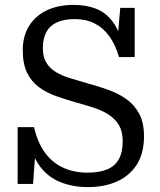

<svg xmlns="http://www.w3.org/2000/svg" viewBox="-20 -747 655 784"><path d="M337 -42Q385 -42 417 -55Q449 -68 465 -96.5Q481 -125 481 -171Q481 -211 465 -237Q449 -263 422 -280Q395 -297 360.5 -308Q326 -319 289 -329Q247 -341 208 -355Q169 -369 138.5 -391.5Q108 -414 90.5 -450Q73 -486 73 -542Q73 -600 99 -641.5Q125 -683 171.5 -705Q218 -727 281 -727Q332 -727 372 -711.5Q412 -696 440.5 -658Q469 -620 483 -555L459 -576L471 -715H530V-514H466Q451 -565 426 -599.5Q401 -634 366 -651.5Q331 -669 285 -669Q241 -669 212 -655.5Q183 -642 169 -615.5Q155 -589 155 -551Q155 -514 169.5 -490.5Q184 -467 209.5 -452Q235 -437 269 -427Q303 -417 343 -405Q384 -394 424 -379.5Q464 -365 496.5 -342Q529 -319 548.5 -282.5Q568 -246 568 -191Q568 -120 538 -74Q508 -28 456.5 -5.5Q405 17 339 17Q279 17 228.5 -2.5Q178 -22 144 -66.5Q110 -111 96 -187L127 -160L115 4H52V-228H119Q133 -166 163 -124.5Q193 -83 237.5 -62.5Q282 -42 337 -42Z"/></svg>

Font: Roboto Serif 20pt SemiCondensed
Style: Regular
Weight: 400
Width: 4
Version: Version 1.008